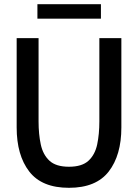

<svg xmlns="http://www.w3.org/2000/svg" viewBox="-20 -882 658 916"><path d="M309 14Q179.5 14 119.5 -63.8Q59.5 -141.5 59.5 -274V-700H164V-303Q164 -242 174.5 -193Q185 -144 216 -115.2Q247 -86.5 309 -86.5Q371.5 -86.5 402.5 -115.5Q433.5 -144.5 443.8 -193.5Q454 -242.5 454 -303V-700H559V-274Q559 -141.5 498.8 -63.8Q438.5 14 309 14ZM158.5 -793V-862H461.5V-793Z"/></svg>

Font: Cabin Condensed Medium
Style: Regular
Weight: 500
Width: 3
Designer: Pablo Impallari
Foundry: Pablo Impallari. http://www.impallari.com Igino Marini. http://www.ikern.com
Version: Version 3.001; ttfautohint (v1.8.3)